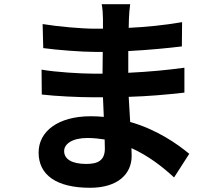

<svg xmlns="http://www.w3.org/2000/svg" viewBox="-20 -829 1040 910"><path d="M476 -168 477 -125C477 -67 442 -52 389 -52C320 -52 284 -75 284 -113C284 -147 323 -175 394 -175C422 -175 450 -172 476 -168ZM177 -499 178 -381C244 -373 358 -368 416 -368H468L472 -275C452 -277 431 -278 410 -278C256 -278 163 -207 163 -106C163 0 247 61 407 61C539 61 604 -5 604 -90L603 -127C683 -91 751 -38 805 12L877 -100C819 -148 723 -215 597 -251L590 -370C686 -373 764 -380 854 -390V-508C773 -497 689 -489 588 -484V-587C685 -592 776 -601 842 -609L843 -724C755 -709 672 -701 590 -697L591 -738C592 -764 594 -789 597 -809H462C466 -790 468 -759 468 -740V-693H429C368 -693 254 -703 182 -715L185 -601C251 -592 367 -583 430 -583H467L466 -480H418C365 -480 242 -487 177 -499Z"/></svg>

Font: Noto Sans JP
Style: Bold
Weight: 700
Designer: Ryoko NISHIZUKA 西塚涼子 (kana, bopomofo & ideographs); Paul D. Hunt (Latin, Greek & Cyrillic); Sandoll Communications 산돌커뮤니
Foundry: Adobe
Version: Version 2.004;hotconv 1.0.118;makeotfexe 2.5.65603